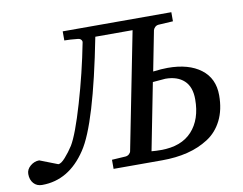

<svg xmlns="http://www.w3.org/2000/svg" viewBox="-138 -774 1130 893"><g transform="rotate(-10 426.5 -327.5)"><path d="M875 -252Q875 -184 850 -134Q825 -84 780.5 -55.5Q736 -27 681.5 -13.5Q627 0 561 0H332V-43L397 -47Q407 -48 414 -54.5Q421 -61 422 -68L531 -620H355Q277 -221 201 -108Q119 16 -8 16Q-33 16 -48 -1Q-63 -18 -63 -45Q-63 -67 -44 -83Q-25 -99 -2 -99L83 -66Q96 -66 116.5 -89Q137 -112 155 -140Q184 -188 224.5 -326Q265 -464 292 -603Q294 -610 289 -616.5Q284 -623 274 -624Q237 -628 210 -628V-671H723V-628L654 -624Q644 -623 637.5 -616.5Q631 -610 629 -603L592 -414Q632 -419 661 -419Q760 -419 817.5 -375.5Q875 -332 875 -252ZM762 -253Q762 -312 730 -341.5Q698 -371 642 -371L582 -366L520 -50Q540 -48 565 -48Q661 -48 711.5 -103Q762 -158 762 -253Z"/></g></svg>

Font: Veleka
Style: Italic
Weight: 400
Italic angle: -12°
Designer: Stefan Peev, Context Ltd, 2016; SIL International, 1997-2014.
Foundry: Stefan Peev, Context Ltd, 2016
Version: Version 1.000